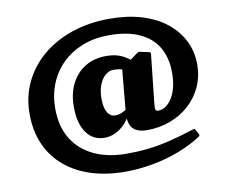

<svg xmlns="http://www.w3.org/2000/svg" viewBox="-100 -931 1453 1239"><g transform="rotate(-10 627.0 -311.0)"><path d="M624 184Q504 184 404.5 153Q305 122 232 61.5Q159 1 119 -87.5Q79 -176 79 -291Q79 -403 124.5 -497.5Q170 -592 252 -661Q334 -730 446.5 -768Q559 -806 694 -806Q811 -806 904.5 -777.5Q998 -749 1064 -696Q1130 -643 1165 -572Q1200 -501 1200 -418Q1200 -340 1170 -273.5Q1140 -207 1086.5 -158.5Q1033 -110 962 -83Q891 -56 809 -56Q743 -56 714.5 -89Q686 -122 692 -193L718 -474L832 -558Q839 -564 849 -562L909 -549Q919 -547 918 -537L884 -222Q880 -189 883.5 -178Q887 -167 899 -167Q926 -167 950 -183Q974 -199 992.5 -229.5Q1011 -260 1021 -301Q1031 -342 1031 -392Q1031 -492 990 -561Q949 -630 869 -666Q789 -702 671 -702Q575 -702 497.5 -671.5Q420 -641 364 -586.5Q308 -532 278 -457.5Q248 -383 248 -294Q248 -177 298.5 -95.5Q349 -14 440 28.5Q531 71 653 71Q728 71 795 63.5Q862 56 936 38Q1010 20 1103 -10Q1112 -13 1116 -4L1133 28Q1137 37 1129 43Q1064 86 981.5 118Q899 150 807 167Q715 184 624 184ZM530 -55Q454 -55 411 -116.5Q368 -178 368 -286Q368 -372 400.5 -436.5Q433 -501 492 -537Q551 -573 630 -573Q684 -573 724 -556.5Q764 -540 808 -501L744 -459Q713 -477 662 -477Q631 -477 606.5 -455Q582 -433 567.5 -395Q553 -357 553 -307Q553 -248 571.5 -216.5Q590 -185 624 -185Q642 -185 660.5 -192Q679 -199 698 -212L704 -175Q678 -121 630.5 -88Q583 -55 530 -55Z"/></g></svg>

Font: Hahmlet ExtraBold
Style: Regular
Weight: 800
Designer: Minjoo Ham & Mark Frömberg
Foundry: hypertype
Version: Version 1.002